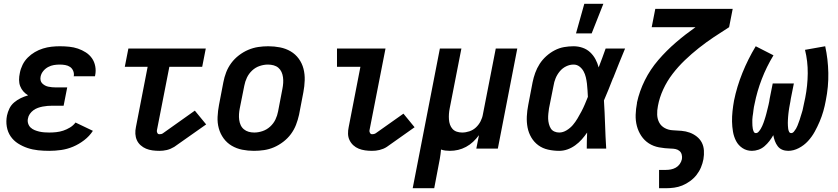

<svg xmlns="http://www.w3.org/2000/svg" viewBox="-20 -787 4440 1017"><path d="M241 12Q211 12 182 9Q153 6 126 -3Q99 -12 75.5 -27Q52 -42 36.5 -64.5Q21 -87 16 -116Q11 -145 17 -175Q21 -194 30 -212.5Q39 -231 55 -244.5Q71 -258 89.5 -267Q108 -276 129 -282Q114 -291 103.5 -303Q93 -315 87 -330.5Q81 -346 81 -364Q81 -382 85 -400Q89 -422 99.5 -443.5Q110 -465 127 -482Q144 -499 164.5 -511Q185 -523 207.5 -530Q230 -537 252.5 -539.5Q275 -542 297 -542Q322 -542 346.5 -539.5Q371 -537 393 -529.5Q415 -522 434.5 -509.5Q454 -497 467 -478.5Q480 -460 484.5 -436Q489 -412 484 -388L483 -383H370L371 -385Q373 -399 367.5 -412Q362 -425 351 -432.5Q340 -440 325.5 -442.5Q311 -445 297 -445Q281 -445 265.5 -442.5Q250 -440 235 -432Q220 -424 209 -410.5Q198 -397 195 -381Q193 -371 195 -361.5Q197 -352 203.5 -345.5Q210 -339 218 -334.5Q226 -330 235.5 -328Q245 -326 255 -325Q265 -324 275 -324H336L317 -227H256Q244 -227 231.5 -226Q219 -225 206 -222.5Q193 -220 180.5 -215.5Q168 -211 157 -203Q146 -195 138 -183.5Q130 -172 128 -159Q125 -146 129 -133Q133 -120 142 -111.5Q151 -103 163 -98Q175 -93 188 -90Q201 -87 214.5 -86Q228 -85 241 -85Q259 -85 278 -87Q297 -89 315 -95Q333 -101 350.5 -111.5Q368 -122 380 -138L472 -94Q454 -66 426 -44.5Q398 -23 367 -10Q336 3 304 7.5Q272 12 241 12Z M824 12Q805 12 787 9.5Q769 7 753.5 0.5Q738 -6 725 -17.5Q712 -29 705 -44.5Q698 -60 697 -78Q696 -96 700 -114L762 -433H641L660 -530H1070L1051 -433H877L811 -96Q810 -89 813.5 -82.5Q817 -76 824 -76Q829 -76 834 -77Q839 -78 843 -81L1012 -201L1072 -128L903 -9Q893 -3 883.5 1Q874 5 864 7.5Q854 10 843.5 11Q833 12 824 12Z M1325 12Q1293 12 1263 6Q1233 0 1207.5 -15Q1182 -30 1164.5 -54Q1147 -78 1139 -107Q1131 -136 1132.5 -168Q1134 -200 1140 -231L1163 -351Q1168 -378 1178 -404Q1188 -430 1205 -453Q1222 -476 1245.5 -494Q1269 -512 1295 -523Q1321 -534 1347.5 -538Q1374 -542 1401 -542Q1433 -542 1463.5 -536Q1494 -530 1519.5 -515Q1545 -500 1562.5 -476Q1580 -452 1587.5 -423Q1595 -394 1594 -362Q1593 -330 1587 -299L1564 -179Q1558 -152 1548 -126Q1538 -100 1521 -77Q1504 -54 1480.5 -36Q1457 -18 1431.5 -7Q1406 4 1379 8Q1352 12 1325 12ZM1327 -85Q1348 -85 1370.5 -92.5Q1393 -100 1411 -116.5Q1429 -133 1439 -154Q1449 -175 1453 -197L1476 -317Q1479 -332 1480 -347.5Q1481 -363 1479 -378Q1477 -393 1471 -406Q1465 -419 1454.5 -428Q1444 -437 1429.5 -441Q1415 -445 1399 -445Q1378 -445 1355.5 -437.5Q1333 -430 1315.5 -413.5Q1298 -397 1288 -376Q1278 -355 1274 -333L1250 -213Q1247 -198 1246 -182.5Q1245 -167 1247 -152Q1249 -137 1255 -124Q1261 -111 1272 -102Q1283 -93 1297 -89Q1311 -85 1327 -85Z M1950 12Q1932 12 1914 9.5Q1896 7 1880 0.5Q1864 -6 1851.5 -17.5Q1839 -29 1831.5 -44.5Q1824 -60 1823.5 -78Q1823 -96 1827 -114L1889 -433H1765V-530H2022L1937 -96Q1936 -89 1940 -82.5Q1944 -76 1951 -76Q1955 -76 1960 -77Q1965 -78 1970 -81L2117 -185L2176 -113L2029 -9Q2020 -3 2010 1Q2000 5 1990 7.5Q1980 10 1970 11Q1960 12 1950 12Z M2166 210 2310 -530H2424L2362 -213Q2359 -198 2358 -183.5Q2357 -169 2358 -154.5Q2359 -140 2363.5 -127Q2368 -114 2377 -104Q2386 -94 2399.5 -89.5Q2413 -85 2428 -85Q2447 -85 2466.5 -91.5Q2486 -98 2501 -112Q2516 -126 2525.5 -144.5Q2535 -163 2538 -182L2606 -530H2720L2617 0H2503L2517 -71Q2503 -52 2486 -36Q2469 -20 2448.5 -9Q2428 2 2406.5 7Q2385 12 2363 12Q2351 12 2339 10.5Q2327 9 2316 5Q2314 30 2309.5 55Q2305 80 2300 105L2280 210Z M2942 12Q2912 12 2883 5.5Q2854 -1 2831.5 -17.5Q2809 -34 2794.5 -58.5Q2780 -83 2774.5 -111.5Q2769 -140 2770.5 -170.5Q2772 -201 2778 -231L2801 -351Q2806 -376 2815 -401Q2824 -426 2838.5 -448.5Q2853 -471 2873.5 -489.5Q2894 -508 2918 -520.5Q2942 -533 2967.5 -537.5Q2993 -542 3018 -542Q3043 -542 3066 -534Q3089 -526 3106 -510Q3123 -494 3134 -473.5Q3145 -453 3151 -430Q3161 -455 3170 -480Q3179 -505 3188 -530H3291Q3275 -491 3259 -452Q3243 -413 3228 -374L3227 -373Q3215 -343 3203.5 -313.5Q3192 -284 3179 -255Q3183 -191 3185 -127.5Q3187 -64 3191 0H3088Q3088 -21 3088.5 -42.5Q3089 -64 3090 -85Q3077 -66 3061.5 -48.5Q3046 -31 3026.5 -17Q3007 -3 2985.5 4.5Q2964 12 2942 12ZM2942 -85Q2962 -85 2981.5 -97Q3001 -109 3014.5 -125Q3028 -141 3039 -159.5Q3050 -178 3060 -197Q3070 -216 3078 -235Q3086 -254 3094 -274Q3093 -291 3092 -309Q3091 -327 3089 -344Q3087 -361 3083 -378Q3079 -395 3071 -409.5Q3063 -424 3049.5 -434.5Q3036 -445 3018 -445Q2998 -445 2978.5 -435.5Q2959 -426 2945 -409Q2931 -392 2923 -372.5Q2915 -353 2912 -333L2888 -213Q2886 -199 2884.5 -185Q2883 -171 2883.5 -157.5Q2884 -144 2887.5 -130.5Q2891 -117 2897.5 -106.5Q2904 -96 2916 -90.5Q2928 -85 2942 -85Z M3031 -610 3075 -767H3176L3114 -610Z M3471 210V113H3507Q3520 113 3533.5 110.5Q3547 108 3559.5 101Q3572 94 3580.5 82Q3589 70 3592 56Q3594 44 3591 32Q3588 20 3579 12.5Q3570 5 3558 2.5Q3546 0 3533 0Q3501 -1 3471 -6.5Q3441 -12 3417 -27.5Q3393 -43 3377 -67Q3361 -91 3353.5 -119.5Q3346 -148 3347 -179Q3348 -210 3354 -241V-244Q3367 -304 3395.5 -361.5Q3424 -419 3467 -469Q3510 -519 3560 -562Q3610 -605 3664 -643H3432L3451 -740H3861L3842 -643Q3801 -617 3760.5 -590Q3720 -563 3681.5 -532.5Q3643 -502 3607.5 -468Q3572 -434 3542.5 -395.5Q3513 -357 3493 -313.5Q3473 -270 3465 -226Q3460 -202 3461 -179Q3462 -156 3472 -137.5Q3482 -119 3501.5 -108.5Q3521 -98 3544 -97Q3567 -96 3590 -94Q3613 -92 3633.5 -84.5Q3654 -77 3671 -63.5Q3688 -50 3697.5 -31.5Q3707 -13 3708.5 10Q3710 33 3706 56Q3702 78 3693 99.5Q3684 121 3669.5 139.5Q3655 158 3635 172.5Q3615 187 3594 195.5Q3573 204 3551 207Q3529 210 3507 210Z M3963 12Q3935 12 3913 -2.5Q3891 -17 3879 -40Q3867 -63 3862.5 -89.5Q3858 -116 3857.5 -143Q3857 -170 3860 -198Q3863 -226 3868 -254Q3883 -328 3912.5 -401Q3942 -474 3983 -542L4077 -494Q4040 -433 4015 -368Q3990 -303 3977 -237Q3975 -229 3973.5 -220.5Q3972 -212 3971 -203.5Q3970 -195 3969 -187Q3968 -179 3966.5 -170.5Q3965 -162 3965 -154Q3965 -146 3965 -137.5Q3965 -129 3965.5 -121Q3966 -113 3967.5 -105Q3969 -97 3972.5 -89.5Q3976 -82 3984 -82Q3992 -82 3998.5 -89.5Q4005 -97 4009.5 -104.5Q4014 -112 4017.5 -120Q4021 -128 4024 -136Q4027 -144 4029.5 -152Q4032 -160 4034.5 -168Q4037 -176 4039 -184Q4041 -192 4043 -200Q4045 -208 4047 -216Q4049 -224 4051 -232.5Q4053 -241 4054.5 -249Q4056 -257 4057 -265L4073 -345H4185L4169 -265Q4168 -257 4166.5 -249Q4165 -241 4163.5 -233Q4162 -225 4160.5 -216.5Q4159 -208 4158 -200Q4157 -192 4156 -184Q4155 -176 4154.5 -168Q4154 -160 4153.5 -152Q4153 -144 4153 -136Q4153 -128 4153.5 -120Q4154 -112 4155 -104.5Q4156 -97 4159.5 -89.5Q4163 -82 4171 -82Q4179 -82 4185.5 -90Q4192 -98 4196.5 -105.5Q4201 -113 4204 -121Q4207 -129 4210 -137Q4213 -145 4216 -153.5Q4219 -162 4221 -170Q4223 -178 4226 -186Q4229 -194 4231 -202.5Q4233 -211 4234.5 -219Q4236 -227 4238 -235.5Q4240 -244 4241.5 -252Q4243 -260 4245 -268Q4258 -334 4258.5 -398.5Q4259 -463 4244 -523L4351 -542Q4366 -474 4367.5 -401Q4369 -328 4354 -254Q4349 -226 4341 -198Q4333 -170 4321.5 -143Q4310 -116 4295.5 -89.5Q4281 -63 4260 -40Q4239 -17 4211 -2.5Q4183 12 4155 12Q4138 12 4123.5 6Q4109 0 4099.5 -12.5Q4090 -25 4084.5 -40Q4079 -55 4076 -71Q4067 -55 4055.5 -40Q4044 -25 4029.5 -12.5Q4015 0 3997.5 6Q3980 12 3963 12Z"/></svg>

Font: Lode Term
Style: Bold Italic
Weight: 700
Italic angle: -11°
Monospace: yes
Designer: Belleve Invis
Foundry: Belleve Invis
Version: Version 29.2.0